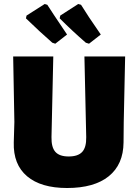

<svg xmlns="http://www.w3.org/2000/svg" viewBox="-20 -930 693 962"><path d="M316 -757 257 -711 242 -716Q179 -771 110 -838L113 -852L204 -910L217 -906Q235 -877 316 -757ZM485 -757 426 -711 410 -716Q342 -775 279 -838L282 -852L372 -910L386 -906Q417 -855 485 -757ZM607 -647 600 -319 599 -216Q598 -106 525 -47Q452 12 316 12Q185 12 115.5 -47Q46 -106 49 -216L52 -319L46 -647H247L238 -243Q237 -192 257.5 -169Q278 -146 324 -146Q371 -146 392 -169Q413 -192 412 -243L403 -647Z"/></svg>

Font: Alegreya Sans Black
Style: Regular
Weight: 900
Designer: Juan Pablo del Peral
Foundry: Huerta Tipografica
Version: Version 2.007